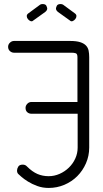

<svg xmlns="http://www.w3.org/2000/svg" viewBox="-20 -927 507 947"><path d="M49 -667Q38 -667 29 -675Q20 -683 20 -696Q20 -708 29 -716.5Q38 -725 49 -725H326Q357 -725 375.5 -719Q394 -713 404 -702.5Q414 -692 417 -677.5Q420 -663 420 -645V-199Q420 -158 404 -121.5Q388 -85 361 -58Q334 -31 297.5 -15.5Q261 0 220 0Q190 0 164 -9.5Q138 -19 118 -31.5Q98 -44 85.5 -55Q73 -66 70 -69Q64 -75 64 -86Q64 -95 70 -105Q76 -115 92 -115Q105 -115 113 -106Q139 -80 164.5 -69Q190 -58 220 -58Q248 -58 274 -69.5Q300 -81 320 -100.5Q340 -120 351.5 -145.5Q363 -171 363 -199V-366H135Q123 -366 114.5 -373.5Q106 -381 106 -395Q106 -406 114.5 -415Q123 -424 135 -424H362V-645Q362 -662 353 -664.5Q344 -667 334 -667ZM348 -862Q357 -856 357 -848Q357 -840 351.5 -833Q346 -826 338.5 -823Q331 -820 326 -825L266 -868Q256 -876 256 -885Q256 -889 260 -898Q264 -907 279 -907Q286 -907 291 -904ZM121 -862Q112 -856 112 -848Q112 -840 117.5 -833Q123 -826 130.5 -823Q138 -820 143 -825L203 -868Q213 -876 213 -885Q213 -889 209 -898Q205 -907 190 -907Q182 -907 178 -904Z"/></svg>

Font: VDS
Style: Thin
Weight: 100
Width: 0
Designer: artmaker
Foundry: artmaker
Version: Version 1.000 2012 initial release